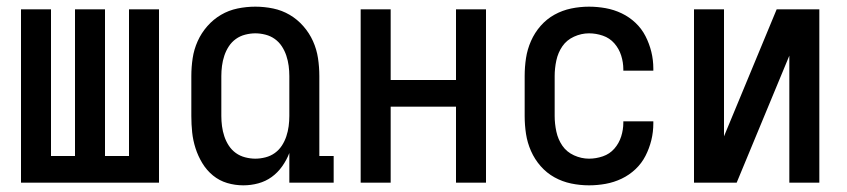

<svg xmlns="http://www.w3.org/2000/svg" viewBox="-20 -548 2540 576"><path d="M43 0V-520H133V-80H205V-520H295V-80H367V-520H457V0Z M710 8Q685 8 661.5 1Q638 -6 619 -21.5Q600 -37 587 -58.5Q574 -80 566.5 -103.5Q559 -127 556.5 -151Q554 -175 554 -200V-320Q554 -347 558 -373.5Q562 -400 573 -424.5Q584 -449 602 -469.5Q620 -490 643 -503.5Q666 -517 692.5 -522.5Q719 -528 746 -528Q773 -528 799.5 -522.5Q826 -517 849 -503.5Q872 -490 890 -469.5Q908 -449 919 -424.5Q930 -400 934 -373.5Q938 -347 938 -320V-80H981V0H848V-89Q840 -68 826.5 -49Q813 -30 795 -17Q777 -4 755 2Q733 8 710 8ZM746 -72Q761 -72 776.5 -76Q792 -80 804.5 -89Q817 -98 825.5 -111Q834 -124 839 -139Q844 -154 846 -169.5Q848 -185 848 -200V-320Q848 -335 846 -350.5Q844 -366 839 -381Q834 -396 825.5 -409Q817 -422 804.5 -431Q792 -440 776.5 -444Q761 -448 746 -448Q731 -448 715.5 -444Q700 -440 687.5 -431Q675 -422 666.5 -409Q658 -396 653 -381Q648 -366 646 -350.5Q644 -335 644 -320V-200Q644 -185 646 -169.5Q648 -154 653 -139Q658 -124 666.5 -111Q675 -98 687.5 -89Q700 -80 715.5 -76Q731 -72 746 -72Z M1062 0V-520H1152V-308H1348V-520H1438V0H1348V-228H1152V0Z M1747 8Q1720 8 1693.5 2.5Q1667 -3 1643.5 -16Q1620 -29 1602 -49.5Q1584 -70 1573 -95Q1562 -120 1558 -146.5Q1554 -173 1554 -200V-320Q1554 -347 1558 -373.5Q1562 -400 1573 -425Q1584 -450 1602 -470.5Q1620 -491 1643.5 -504Q1667 -517 1693.5 -522.5Q1720 -528 1747 -528Q1772 -528 1797 -523.5Q1822 -519 1845 -508Q1868 -497 1886.5 -479.5Q1905 -462 1916.5 -439.5Q1928 -417 1934 -392.5Q1940 -368 1940 -342V-336H1850V-340Q1850 -361 1843.5 -381.5Q1837 -402 1823 -418Q1809 -434 1788.5 -441Q1768 -448 1747 -448Q1724 -448 1702 -438Q1680 -428 1667 -409Q1654 -390 1649 -366.5Q1644 -343 1644 -320V-200Q1644 -177 1649 -153.5Q1654 -130 1667 -111Q1680 -92 1702 -82Q1724 -72 1747 -72Q1768 -72 1788.5 -79Q1809 -86 1823 -102Q1837 -118 1843.5 -138.5Q1850 -159 1850 -180V-184H1940V-178Q1940 -152 1934 -127.5Q1928 -103 1916.5 -80.5Q1905 -58 1886.5 -40.5Q1868 -23 1845 -12Q1822 -1 1797 3.5Q1772 8 1747 8Z M2062 0V-520H2152V-139L2310 -520H2438V0H2348V-381L2190 0Z"/></svg>

Font: Iosevka Bendy Medium
Style: Regular
Weight: 500
Monospace: yes
Designer: Belleve Invis
Foundry: Belleve Invis
Version: Version 30.1.2